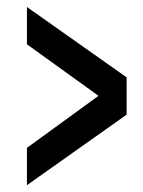

<svg xmlns="http://www.w3.org/2000/svg" viewBox="-20 -569 413 553"><path d="M57.6 -35.6V-143.1L263.7 -293L57.6 -441.4V-548.8L344.7 -346.2V-238.8Z"/></svg>

Font: Oswald Regular
Style: Regular
Weight: 400
Designer: Vernon Adams
Foundry: Vernon Adams
Version: 3.0; ttfautohint (v0.95) -l 8 -r 50 -G 200 -x 0 -w "G" -W -c